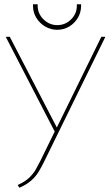

<svg xmlns="http://www.w3.org/2000/svg" viewBox="-20 -873 524 902"><path d="M361 -853H341V-846Q341 -809 314 -782Q287 -755 249 -755Q212 -755 184.5 -782Q157 -809 157 -846V-853H135V-846Q135 -815 150.5 -789.5Q166 -764 192 -748.5Q218 -733 249 -733Q280 -733 305.5 -748.5Q331 -764 346 -789.5Q361 -815 361 -846ZM456 -700 247 -274 26 -700H7L237 -255L169 -116Q159 -96 147.5 -76Q136 -56 116.5 -37.5Q97 -19 63 -4L71 9Q94 -1 110 -12Q126 -23 139 -36.5Q152 -50 163 -68.5Q174 -87 186 -111L475 -700Z"/></svg>

Font: Advent Pro Thin
Style: Regular
Weight: 250
Version: Version 3.000